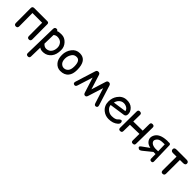

<svg xmlns="http://www.w3.org/2000/svg" viewBox="356 -2070 3880 3880"><g transform="rotate(45 2295.5 -130.0)"><path d="M155.3 -504.4Q159.2 -504.4 163.1 -504.4Q164.1 -504.4 165 -504.4H520.5Q522.9 -504.4 525.4 -504.4Q526.9 -504.4 528.3 -504.4Q575.2 -506.3 575.2 -459.5L577.1 -29.8Q577.1 22 528.3 22Q480.5 22 480.5 -29.8Q480 -218.8 479.5 -407.7H202.1L204.1 -29.8Q204.1 22 155.3 22Q107.4 22 107.4 -29.8L106.4 -455.6Q106.4 -502.4 155.3 -504.4Z M757.3 278.8Q706.5 278.8 707.5 230L723.1 -476.6Q724.1 -529.8 776.4 -528.8Q801.8 -528.3 814 -500.5Q838.4 -519.5 928.2 -518.6Q1015.1 -518.1 1079.1 -448.7Q1142.6 -380.9 1142.6 -290Q1143.1 -158.7 1085.4 -86.9Q1021 -6.8 926.3 0Q842.8 6.3 810.1 -26.4Q809.6 -26.9 808.6 -27.3L802.7 232.9Q801.8 278.8 757.3 278.8ZM817.4 -394.5 811.5 -141.6Q858.9 -88.9 913.6 -92.8Q985.8 -97.7 1022.9 -152.8Q1054.7 -199.2 1055.7 -266.6Q1056.6 -329.6 1019 -376.5Q986.8 -416.5 924.3 -424.8Q857.9 -433.6 817.4 -394.5Z M1461.9 -412.6Q1397.9 -411.1 1366.2 -368.2Q1317.4 -301.8 1317.4 -222.2Q1317.4 -145.5 1352.5 -107.4Q1388.7 -68.4 1435.5 -68.4Q1488.8 -68.4 1525.4 -107.4Q1564 -148.9 1564.5 -240.7Q1564.9 -414.6 1461.9 -412.6ZM1458 -512.2Q1655.8 -510.7 1655.3 -231Q1654.8 -111.8 1602.5 -49.8Q1543.9 24.9 1423.8 23.9Q1336.9 23.4 1276.4 -48.3Q1221.7 -113.3 1221.7 -231Q1221.7 -342.3 1287.1 -428.2Q1351.6 -513.2 1458 -512.2Z M1984.9 -345.7 1881.3 -18.6Q1864.7 34.2 1821.3 20.5Q1781.7 8.3 1798.3 -44.4L1932.6 -472.2Q1945.8 -513.7 1984.9 -512.2Q2023.9 -513.7 2037.1 -472.2L2135.3 -159.7L2233.4 -472.2Q2246.6 -513.7 2285.6 -512.2Q2324.7 -513.7 2337.9 -472.2L2472.2 -44.4Q2488.8 8.3 2449.2 20.5Q2405.8 34.2 2389.2 -18.6L2285.6 -345.7L2182.1 -18.6Q2168 25.9 2135.3 22.9Q2102.5 25.4 2088.4 -18.6Z M2633.8 -211.4Q2636.2 -156.2 2683.6 -114.7Q2738.3 -66.4 2806.6 -66.9Q2906.2 -67.9 2940.4 -106Q2973.1 -142.6 2994.1 -147Q3017.6 -151.9 3027.3 -132.3Q3050.3 -86.9 3005.9 -47.4Q2927.7 22 2800.8 21Q2707.5 20 2637.7 -37.6Q2550.8 -108.9 2550.8 -231Q2550.8 -331.5 2605.5 -410.2Q2673.8 -508.3 2782.2 -515.1Q2895 -522 2958.5 -459.5Q3018.6 -400.9 3016.1 -326.2Q3014.2 -266.1 2961.9 -258.8ZM2644.5 -292 2931.6 -334Q2924.3 -376.5 2887.2 -400.4Q2844.2 -427.7 2795.9 -427.2Q2728.5 -427.2 2679.7 -367.2Q2658.2 -340.3 2644.5 -292Z M3146 -537.6Q3196.3 -536.6 3195.8 -489.7L3192.9 -298.8Q3325.7 -300.8 3458.5 -302.7L3460 -491.7Q3460.4 -538.6 3507.8 -537.6Q3558.1 -536.6 3557.6 -489.7L3550.8 -18.1Q3550.3 27.8 3497.1 25.9Q3455.6 24.4 3456.1 -22L3457.5 -209.5L3191.9 -204.1Q3190.4 -111.3 3189 -18.1Q3188.5 27.8 3135.3 25.9Q3093.8 24.4 3094.2 -22L3098.1 -491.7Q3098.6 -538.6 3146 -537.6Z M3668.5 16.1Q3693.8 29.3 3745.6 -13.2L3916.5 -152.3Q3933.6 -152.3 3952.6 -151.4Q3965.3 -150.9 3975.6 -151.9L3978 -23.9Q3978.5 18.1 4023.9 17.6Q4061.5 16.6 4060.5 -24.4L4049.3 -473.6Q4048.3 -509.3 4010.3 -509.8Q4000.5 -509.8 3993.2 -507.8Q3958.5 -513.7 3891.1 -504.4Q3728.5 -483.4 3681.2 -376Q3639.6 -280.3 3716.3 -209Q3750 -178.7 3814 -165.5L3662.6 -55.7Q3606.9 -15.6 3668.5 16.1ZM3968.8 -421.9 3974.1 -228.5Q3801.3 -212.9 3763.2 -293Q3745.6 -330.1 3787.6 -377.9Q3822.8 -417.5 3903.8 -419.9Q3968.3 -421.4 3968.8 -421.9Z M4216.8 -515.6H4498Q4561.5 -515.6 4562.5 -464.4Q4563.5 -416.5 4498 -416Q4453.1 -416 4408.7 -415.5Q4408.2 -218.3 4407.2 -21.5Q4407.2 31.7 4354 30.8Q4311 29.8 4311 -22.5Q4312 -218.8 4313 -415L4212.4 -414.6Q4150.9 -414.1 4150.9 -469.2Q4150.9 -515.6 4216.8 -515.6Z"/></g></svg>

Font: Comic Relief
Style: Regular
Weight: 400
Designer: Jeff Davis
Foundry: Loudifier
Version: Version 1.0